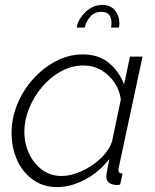

<svg xmlns="http://www.w3.org/2000/svg" viewBox="-20 -750 631 780"><path d="M212 10Q155 10 113 -20.5Q71 -51 49 -101Q27 -151 27 -209Q27 -270 50.5 -327Q74 -384 115 -429.5Q156 -475 208 -502Q260 -529 317 -529Q382 -529 424 -493Q466 -457 484 -407L508 -520H559L463 -72Q461 -64 461 -60Q461 -45 478 -45L468 0Q462 1 457 1.5Q452 2 448 1Q412 -2 412 -34Q412 -41 414.5 -53Q417 -65 424 -104Q384 -52 326.5 -21Q269 10 212 10ZM230 -35Q267 -35 310 -54Q353 -73 387.5 -105Q422 -137 435 -175L471 -346Q466 -383 445 -414.5Q424 -446 391.5 -465Q359 -484 319 -484Q272 -484 228.5 -460.5Q185 -437 151.5 -397.5Q118 -358 98.5 -310.5Q79 -263 79 -215Q79 -166 98.5 -125Q118 -84 152 -59.5Q186 -35 230 -35ZM291 -638Q299 -675 328.5 -702.5Q358 -730 396 -730Q429 -730 447 -708Q465 -686 465 -657Q465 -646 463 -638H431Q432 -643 432.5 -647Q433 -651 433 -656Q433 -702 392 -702Q364 -702 347 -682.5Q330 -663 324 -638Z"/></svg>

Font: Raleway Light
Style: Italic
Weight: 300
Italic angle: -12°
Designer: Matt McInerney, Pablo Impallari, Rodrigo Fuenzalida
Foundry: Matt McInerney, Pablo Impallari, Rodrigo Fuenzalida
Version: Version 4.026